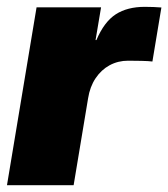

<svg xmlns="http://www.w3.org/2000/svg" viewBox="-20 -544 494 564"><path d="M0.5 0 87.4 -522.5H276.9L260.7 -426.3H263.2Q286.1 -480 320.1 -502Q354 -523.9 405.3 -523.9Q418.9 -523.9 430.7 -523.4Q442.4 -522.9 454.1 -522L427.7 -363.3Q417 -364.7 395.8 -365.2Q374.5 -365.7 356.4 -365.7Q326.7 -365.7 302 -352.3Q277.3 -338.9 260.7 -314Q244.1 -289.1 238.8 -255.4L196.3 0Z"/></svg>

Font: Inter 28pt Black
Style: Italic
Weight: 900
Italic angle: -9.3988°
Designer: Rasmus Andersson
Foundry: rsms
Version: Version 4.001;git-66647c0bb